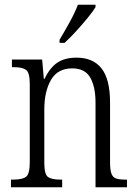

<svg xmlns="http://www.w3.org/2000/svg" viewBox="-20 -786 577 806"><path d="M26 0V-32H36Q74 -32 89.5 -44Q105 -56 105 -105V-433Q105 -481 89.5 -492.5Q74 -504 38 -504H30V-536H157L164 -455H167Q190 -503 221.5 -523.5Q253 -544 301 -544Q371 -544 406.5 -498.5Q442 -453 442 -355V-105Q442 -72 448 -56.5Q454 -41 468 -36.5Q482 -32 507 -32H513V0H381V-355Q381 -421 359 -460Q337 -499 283 -499Q222 -499 194 -450.5Q166 -402 166 -326V-102Q166 -54 181.5 -43Q197 -32 234 -32H241V0ZM230 -619Q252 -656 273 -694Q294 -732 307 -766H381V-756Q371 -739 348.5 -711.5Q326 -684 300 -655.5Q274 -627 251 -606H230Z"/></svg>

Font: Noto Serif Tamil Condensed Light
Style: Regular
Weight: 300
Width: 3
Designer: Indian Type Foundry, Tom Grace, and the Monotype Design Team
Foundry: Monotype Imaging Inc.
Version: Version 2.004; ttfautohint (v1.8.4.7-5d5b)